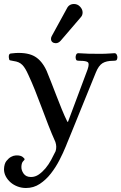

<svg xmlns="http://www.w3.org/2000/svg" viewBox="-33 -722 607 960"><path d="M296 10Q283 42 264.5 78Q246 114 221.5 145.5Q197 177 166 197.5Q135 218 97 218Q75 218 55 210.5Q35 203 20 190Q5 177 -4 160Q-13 143 -13 124Q-12 97 -1 83Q10 69 22 62.5Q34 56 43.5 55.5Q53 55 51 55Q70 55 80 62.5Q90 70 90 75Q90 77 82.5 84.5Q75 92 74 111Q73 129 85 146Q97 163 122 163Q143 163 161 150.5Q179 138 194.5 119.5Q210 101 222.5 78Q235 55 245 34Q252 12 244 -12Q226 -52 208.5 -97Q191 -142 174.5 -186.5Q158 -231 141.5 -272Q125 -313 110 -345Q102 -363 94.5 -376Q87 -389 78.5 -397.5Q70 -406 59.5 -410.5Q49 -415 34 -417Q21 -419 16.5 -420.5Q12 -422 11 -436Q10 -453 20.5 -454.5Q31 -456 46 -457Q107 -460 142 -439Q177 -418 200 -368Q210 -344 222.5 -312Q235 -280 248.5 -245Q262 -210 276 -175.5Q290 -141 304 -113H307L405 -375Q415 -404 406 -411Q397 -418 367 -418Q358 -418 352 -419.5Q346 -421 345 -436Q345 -442 348 -449Q351 -456 359 -456Q388 -454 409 -453.5Q430 -453 456 -453Q469 -453 478 -453Q487 -453 496 -453.5Q505 -454 514.5 -454.5Q524 -455 539 -456Q547 -456 550.5 -449Q554 -442 554 -436Q553 -421 546.5 -419.5Q540 -418 532 -418Q499 -418 479.5 -406Q460 -394 446 -359L372 -177Q358 -142 344.5 -109Q331 -76 320.5 -50Q310 -24 303 -7.5Q296 9 296 10ZM270 -518Q259 -506 246 -506Q236 -506 229 -511.5Q222 -517 222 -528Q222 -535 226 -542L301 -679Q312 -702 337 -702Q355 -702 367.5 -688.5Q380 -675 380 -660Q380 -646 372 -637Z"/></svg>

Font: Alice
Style: Regular
Weight: 400
Designer: Cyreal (www.cyreal.org)
Foundry: Cyreal (www.cyreal.org)
Version: Version 1.010